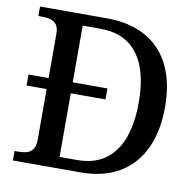

<svg xmlns="http://www.w3.org/2000/svg" viewBox="-80 -796 894 877"><g transform="rotate(10 367.5 -357.0)"><path d="M36 0V-44H55Q76 -44 93 -49Q110 -54 120.5 -69Q131 -84 131 -115V-348H38V-399H131V-603Q131 -633 120 -647Q109 -661 92 -665.5Q75 -670 55 -670H36V-714H347Q451 -714 525.5 -673Q600 -632 639 -553Q678 -474 678 -360Q678 -251 641 -170Q604 -89 530.5 -44.5Q457 0 347 0ZM324 -53Q402 -53 453 -89Q504 -125 530 -193.5Q556 -262 556 -360Q556 -459 530 -526Q504 -593 453 -627.5Q402 -662 325 -662H243V-399H404V-348H243V-53Z"/></g></svg>

Font: ET Text
Style: Regular
Weight: 470
Designer: Monotype Design Team
Foundry: Monotype Imaging Inc.
Version: Version 2.009